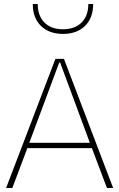

<svg xmlns="http://www.w3.org/2000/svg" viewBox="-20 -946 600 966"><path d="M117.7 -200.7H442.4L518.1 0H549.3L301.8 -649.9H258.8L10.7 0H42ZM277.8 -630.9H282.7L432.1 -227.5H127.4ZM448.7 -925.8H424.3Q424.3 -866.7 390.6 -832.8Q356.9 -798.8 296.9 -798.8Q236.8 -798.8 203.4 -832.8Q169.9 -866.7 169.9 -925.8H145Q145 -855.5 186.3 -815.4Q227.5 -775.4 296.9 -775.4Q366.2 -775.4 407.5 -815.4Q448.7 -855.5 448.7 -925.8Z"/></svg>

Font: Estedad VF
Style: Regular
Weight: 100
Designer: Amin Abedi
Version: Version 7.3